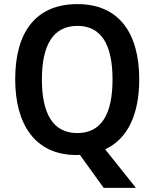

<svg xmlns="http://www.w3.org/2000/svg" viewBox="-20 -745 752 935"><path d="M658 -358C658 -587 557 -725 357 -725C153 -725 54 -587 54 -359C54 -143 148 10 353 10C358 10 364 9 369 9L485 170H642L492 -18C602 -68 658 -189 658 -358ZM184 -358C184 -524 238 -619 357 -619C475 -619 528 -525 528 -358C528 -191 475 -97 356 -97C238 -97 184 -192 184 -358Z"/></svg>

Font: Noto Sans Arabic SemCond SemBd
Style: Regular
Weight: 600
Width: 4
Designer: Monotype Design Team, Nadine Chahine, Nizar Qandah and Khaled Hosny
Foundry: Monotype Imaging Inc.
Version: Version 2.012